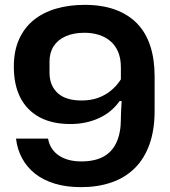

<svg xmlns="http://www.w3.org/2000/svg" viewBox="-20 -760 700 791"><path d="M329 -740Q400 -740 454 -720.5Q508 -701 544.5 -663.5Q581 -626 599 -571Q617 -516 617 -445V-304Q617 -224 595.5 -164.5Q574 -105 534 -66Q494 -27 438 -8Q382 11 314 11Q253 11 205.5 -3.5Q158 -18 124.5 -44.5Q91 -71 71 -108Q51 -145 46 -189H178Q182 -166 193.5 -148.5Q205 -131 223 -119Q241 -107 264 -101Q287 -95 315 -95Q369 -95 405 -114Q441 -133 459.5 -172.5Q478 -212 478 -270Q478 -282 478.5 -295Q479 -308 480 -320.5Q481 -333 481 -344H473Q440 -297 387 -273Q334 -249 270 -249Q195 -249 143 -277Q91 -305 64 -357.5Q37 -410 37 -486Q37 -550 58.5 -598Q80 -646 119 -677.5Q158 -709 211.5 -724.5Q265 -740 329 -740ZM328 -625Q283 -625 250.5 -610.5Q218 -596 201 -569.5Q184 -543 184 -507V-461Q184 -432 193.5 -410.5Q203 -389 220 -374.5Q237 -360 261 -353Q285 -346 316 -346Q352 -346 381.5 -356Q411 -366 435.5 -385.5Q460 -405 478 -433V-482Q478 -519 467 -545.5Q456 -572 436 -589.5Q416 -607 388.5 -616Q361 -625 328 -625Z"/></svg>

Font: Hubot Sans SemiBold
Style: Regular
Weight: 600
Designer: Deni Anggara
Foundry: GitHub, Inc., Subsidiary of Microsoft Corporation
Version: Version 2.000